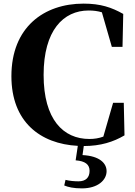

<svg xmlns="http://www.w3.org/2000/svg" viewBox="-20 -787 748 1061"><path d="M398 99C451 103 475 122 475 157C475 194 454 215 414 215C392 215 366 213 342 207L335 238C357 247 386 254 433 254C521 254 569 208 569 159C569 115 531 75 436 70L443 20C536 20 607 -3 668 -39L664 -219H605L551 -32C526 -23 502 -19 474 -19C330 -19 221 -126 221 -373C221 -619 330 -729 470 -729C496 -729 520 -726 543 -719L598 -528H657L661 -710C597 -746 536 -767 442 -767C222 -767 43 -636 43 -366C43 -114 202 8 410 19Z"/></svg>

Font: Source Han Serif KR Heavy
Style: Regular
Weight: 900
Designer: Ryoko NISHIZUKA 西塚涼子 (kana & ideographs); Frank Grießhammer (Latin, Greek & Cyrillic); Wenlong ZHANG 张文龙 (bopomofo); San
Foundry: Adobe
Version: Version 2.001;hotconv 1.1.0;makeotfexe 2.6.0